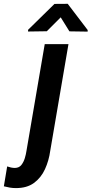

<svg xmlns="http://www.w3.org/2000/svg" viewBox="-121 -756 473 991"><path d="M109.9 -528.3H232.4L138.2 22.9Q131.3 73.2 111.1 117.4Q90.8 161.6 54 188.5Q17.1 215.3 -40 214.8Q-55.7 214.8 -70.6 212.2Q-85.4 209.5 -101.1 205.6L-84 103Q-74.2 106.4 -64.2 108.6Q-54.2 110.8 -43.9 110.8Q-22.5 110.4 -10.7 95.5Q1 80.6 7.1 60.3Q13.2 40 15.6 22.9ZM228.5 -736.3 331.5 -601.1V-592.8L237.3 -594.2L192.4 -666.5L120.6 -594.7L23.9 -593.3V-602.1L160.2 -735.8Z"/></svg>

Font: Roboto Condensed SemiBold
Style: Italic
Weight: 600
Italic angle: -12°
Designer: Christian Robertson
Foundry: Google
Version: Version 3.008; 2023